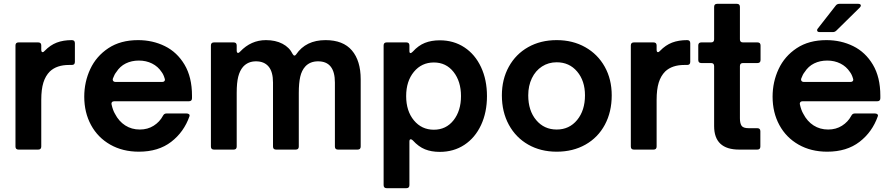

<svg xmlns="http://www.w3.org/2000/svg" viewBox="-20 -783 4666 1005"><path d="M77 0Q61 0 61 -16V-545Q61 -561 77 -561H180Q196 -561 196 -545V-523Q196 -510 203 -510Q208 -510 214 -517Q243 -547 277 -560Q311 -573 356 -573Q372 -573 372 -557V-459Q372 -443 356 -443H341Q277 -443 241 -409Q218 -386 207 -350.5Q196 -315 196 -260V-16Q196 0 180 0Z M421 -277Q421 -354 452.5 -421.5Q484 -489 547.5 -531Q611 -573 703 -573Q779 -573 843 -541.5Q907 -510 946 -444.5Q985 -379 985 -282V-269Q985 -253 969 -253H578Q570 -253 566 -248Q562 -243 564 -236Q571 -205 582 -187Q602 -148 635.5 -126.5Q669 -105 712 -105Q753 -105 784.5 -125Q816 -145 833 -177Q839 -189 851 -189H957Q965 -189 969.5 -185Q974 -181 972 -175Q943 -92 876 -40.5Q809 11 707 11Q622 11 557 -26Q492 -63 456.5 -128.5Q421 -194 421 -277ZM829 -354Q837 -354 841 -359Q845 -364 842 -372Q836 -393 826 -406Q807 -435 776 -450.5Q745 -466 707 -466Q669 -466 638.5 -451Q608 -436 589 -406Q579 -394 571 -372Q570 -370 570 -367Q570 -361 574 -357.5Q578 -354 585 -354Z M1100 0Q1084 0 1084 -16V-545Q1084 -561 1100 -561H1203Q1219 -561 1219 -545V-519Q1219 -506 1226 -506Q1231 -506 1237 -513Q1294 -573 1372 -573Q1422 -573 1458.5 -554Q1495 -535 1512 -500Q1517 -492 1521 -492Q1526 -492 1530 -498Q1581 -573 1684 -573Q1776 -573 1822 -519Q1868 -465 1868 -368V-16Q1868 0 1852 0H1749Q1733 0 1733 -16V-351Q1733 -462 1645 -462Q1603 -462 1578 -435Q1559 -414 1551.5 -381Q1544 -348 1544 -297V-16Q1544 0 1528 0H1425Q1409 0 1409 -16V-351Q1409 -407 1386 -434.5Q1363 -462 1320 -462Q1278 -462 1252 -433Q1235 -413 1227 -381.5Q1219 -350 1219 -297V-16Q1219 0 1203 0Z M2529 -280Q2529 -195 2498 -128.5Q2467 -62 2411 -25Q2355 12 2282 12Q2238 12 2204.5 -1.5Q2171 -15 2141 -48Q2135 -54 2130 -54Q2123 -54 2123 -42V186Q2123 202 2107 202H2004Q1988 202 1988 186V-545Q1988 -561 2004 -561H2107Q2123 -561 2123 -545V-516Q2123 -505 2129 -505Q2133 -505 2141 -513Q2170 -545 2204 -558.5Q2238 -572 2282 -572Q2355 -572 2411 -535Q2467 -498 2498 -431.5Q2529 -365 2529 -280ZM2106 -280Q2106 -202 2146.5 -153Q2187 -104 2251 -104Q2315 -104 2354 -153.5Q2393 -203 2393 -280Q2393 -357 2354 -406.5Q2315 -456 2251 -456Q2187 -456 2146.5 -407Q2106 -358 2106 -280Z M2607 -284Q2607 -368 2643.5 -434Q2680 -500 2745 -536.5Q2810 -573 2894 -573Q2978 -573 3043.5 -536Q3109 -499 3145.5 -433.5Q3182 -368 3182 -284Q3182 -197 3146 -130Q3110 -63 3044.5 -26Q2979 11 2894 11Q2810 11 2745 -26Q2680 -63 2643.5 -130Q2607 -197 2607 -284ZM3042 -284Q3042 -360 3001 -408.5Q2960 -457 2894 -457Q2851 -457 2817 -435Q2783 -413 2764 -373.5Q2745 -334 2745 -284Q2745 -204 2786.5 -154.5Q2828 -105 2894 -105Q2960 -105 3001 -155Q3042 -205 3042 -284Z M3298 0Q3282 0 3282 -16V-545Q3282 -561 3298 -561H3401Q3417 -561 3417 -545V-523Q3417 -510 3424 -510Q3429 -510 3435 -517Q3464 -547 3498 -560Q3532 -573 3577 -573Q3593 -573 3593 -557V-459Q3593 -443 3577 -443H3562Q3498 -443 3462 -409Q3439 -386 3428 -350.5Q3417 -315 3417 -260V-16Q3417 0 3401 0Z M3849 0Q3718 0 3718 -123V-437Q3718 -453 3702 -453H3651Q3635 -453 3635 -469V-545Q3635 -561 3651 -561H3702Q3718 -561 3718 -577V-747Q3718 -763 3734 -763H3837Q3853 -763 3853 -747V-577Q3853 -561 3869 -561H3945Q3961 -561 3961 -545V-469Q3961 -453 3945 -453H3869Q3853 -453 3853 -437V-164Q3853 -138 3861.5 -125Q3870 -112 3899 -112H3944Q3960 -112 3960 -96V-16Q3960 0 3944 0Z M4024 -277Q4024 -354 4055.5 -421.5Q4087 -489 4150.5 -531Q4214 -573 4306 -573Q4382 -573 4446 -541.5Q4510 -510 4549 -444.5Q4588 -379 4588 -282V-269Q4588 -253 4572 -253H4181Q4173 -253 4169 -248Q4165 -243 4167 -236Q4174 -205 4185 -187Q4205 -148 4238.5 -126.5Q4272 -105 4315 -105Q4356 -105 4387.5 -125Q4419 -145 4436 -177Q4442 -189 4454 -189H4560Q4568 -189 4572.5 -185Q4577 -181 4575 -175Q4546 -92 4479 -40.5Q4412 11 4310 11Q4225 11 4160 -26Q4095 -63 4059.5 -128.5Q4024 -194 4024 -277ZM4432 -354Q4440 -354 4444 -359Q4448 -364 4445 -372Q4439 -393 4429 -406Q4410 -435 4379 -450.5Q4348 -466 4310 -466Q4272 -466 4241.5 -451Q4211 -436 4192 -406Q4182 -394 4174 -372Q4173 -370 4173 -367Q4173 -361 4177 -357.5Q4181 -354 4188 -354ZM4271 -615Q4257 -615 4257 -625Q4257 -630 4261 -634L4354 -753Q4361 -763 4374 -763H4472Q4479 -763 4482.5 -760.5Q4486 -758 4486 -754Q4486 -749 4480 -743L4358 -623Q4350 -615 4339 -615Z"/></svg>

Font: Open Sauce Two
Style: Bold
Weight: 700
Designer: Alfredo Marco Pradil
Foundry: Creative Sauce Fz LLC
Version: Version 1.477